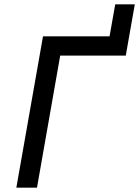

<svg xmlns="http://www.w3.org/2000/svg" viewBox="-20 -873 647 893"><path d="M180 -704H489.5L516 -853H607L565 -614.5H260L152 0H56Z"/></svg>

Font: JuliaMono MediumItalic
Style: Regular
Weight: 500
Italic angle: -9°
Monospace: yes
Designer: cormullion
Foundry: corm
Version: Version 0.049; ttfautohint (v1.8.4)